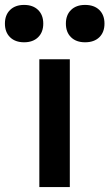

<svg xmlns="http://www.w3.org/2000/svg" viewBox="-79 -761 445 781"><path d="M81 0V-520H205V0ZM19 -589Q-17 -589 -38 -609.5Q-59 -630 -59 -665Q-59 -700 -38 -720.5Q-17 -741 19 -741Q55 -741 76 -720.5Q97 -700 97 -665Q97 -630 76 -609.5Q55 -589 19 -589ZM267 -589Q231 -589 210 -609.5Q189 -630 189 -665Q189 -700 210 -720.5Q231 -741 267 -741Q304 -741 325 -720.5Q346 -700 346 -665Q346 -630 325 -609.5Q304 -589 267 -589Z"/></svg>

Font: M PLUS 2 Thin SemiBold
Style: Regular
Weight: 600
Version: Version 1.001